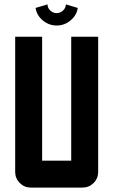

<svg xmlns="http://www.w3.org/2000/svg" viewBox="-20 -850 514 870"><path d="M236.8 -734.4Q201.7 -734.4 174.1 -757.3Q146.5 -780.3 141.1 -814L195.3 -830.1Q195.3 -814 208 -802.2Q220.7 -790.5 236.8 -790.5Q252.9 -790.5 265.6 -802.2Q278.3 -814 278.3 -830.1L332.5 -814Q327.1 -780.3 299.6 -757.3Q272 -734.4 236.8 -734.4ZM170.9 -683.6V-122.1H302.7V-683.6H424.8V-70.8Q424.8 -41.5 404.1 -20.8Q383.3 0 354 0H119.6Q90.3 0 69.6 -20.8Q48.8 -41.5 48.8 -70.8V-683.6Z"/></svg>

Font: California Gothic
Style: Regular
Weight: 400
Version: Version 2.2;